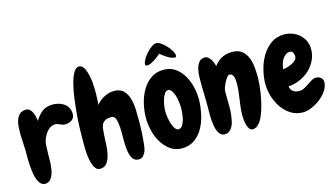

<svg xmlns="http://www.w3.org/2000/svg" viewBox="-89 -1078 2474 1414"><g transform="rotate(-15 1148.5 -371.0)"><path d="M368.2 -365.2Q354.5 -364.3 344.7 -367.7Q335 -371.1 325.2 -375Q316.4 -378.9 307.6 -382.3Q298.8 -385.7 288.1 -384.8Q268.6 -383.8 253.4 -374Q238.3 -364.3 226.1 -349.6Q213.9 -335 205.1 -316.9Q196.3 -298.8 191.4 -281.2Q188.5 -269.5 187 -245.6Q185.5 -221.7 185.5 -194.3Q184.6 -166 184.6 -140.6Q184.6 -115.2 182.6 -100.6Q181.6 -85 177.7 -64Q173.8 -43 165.5 -24.4Q157.2 -5.9 143.6 6.8Q129.9 19.5 108.4 19.5Q91.8 19.5 79.6 9.8Q67.4 0 59.1 -16.1Q50.8 -32.2 45.4 -53.7Q40 -75.2 37.1 -97.7Q34.2 -121.1 32.7 -144.5Q31.2 -168 30.8 -189Q30.3 -210 30.8 -227.5Q31.2 -245.1 31.2 -255.9Q30.3 -290 27.8 -324.7Q25.4 -359.4 25.4 -393.6Q25.4 -415 27.3 -441.4Q29.3 -467.8 38.1 -490.7Q46.9 -513.7 64 -529.3Q81.1 -544.9 111.3 -544.9Q127.9 -544.9 139.6 -534.2Q151.4 -523.4 158.7 -507.8Q166 -492.2 169.9 -474.6Q173.8 -457 174.8 -442.4Q198.2 -480.5 227.5 -504.4Q256.8 -528.3 303.7 -530.3Q327.1 -531.2 350.1 -525.9Q373 -520.5 392.1 -508.3Q411.1 -496.1 423.3 -476.6Q435.5 -457 436.5 -430.7Q438.5 -399.4 418 -382.8Q397.5 -366.2 368.2 -365.2Z M894.5 -252.9Q894.5 -236.3 894 -203.6Q893.6 -170.9 891.1 -135.3Q888.7 -99.6 884.8 -67.9Q880.9 -36.1 875 -21.5Q867.2 -2.9 854.5 10.7Q841.8 24.4 820.3 24.4Q787.1 24.4 772.5 -2Q757.8 -28.3 752.9 -67.4Q748 -106.4 749 -152.3Q750 -198.2 748 -237.3Q746.1 -276.4 737.3 -302.7Q728.5 -329.1 705.1 -329.1Q672.9 -329.1 655.8 -318.8Q638.7 -308.6 631.3 -292Q624 -275.4 622.6 -253.9Q621.1 -232.4 619.1 -209Q617.2 -186.5 616.2 -148.4Q615.2 -110.4 607.4 -73.2Q599.6 -36.1 581.5 -9.3Q563.5 17.6 528.3 17.6Q506.8 17.6 493.7 1Q480.5 -15.6 472.7 -42Q464.8 -68.4 461.4 -100.6Q458 -132.8 457.5 -163.6Q457 -194.3 457.5 -219.7Q458 -245.1 458 -257.8Q458 -277.3 459.5 -322.3Q460.9 -367.2 465.8 -422.4Q470.7 -477.5 478.5 -536.1Q486.3 -594.7 499 -643.1Q511.7 -691.4 529.8 -721.7Q547.9 -752 572.3 -751Q587.9 -750 599.1 -737.3Q610.4 -724.6 617.7 -704.6Q625 -684.6 629.9 -661.1Q634.8 -637.7 637.2 -614.7Q639.6 -591.8 640.1 -572.3Q640.6 -552.7 640.6 -542Q640.6 -516.6 639.6 -491.2Q638.7 -465.8 636.7 -440.4Q659.2 -470.7 696.8 -490.2Q734.4 -509.8 772.5 -509.8Q821.3 -509.8 846.2 -482.9Q871.1 -456.1 881.8 -416.5Q892.6 -377 893.6 -332.5Q894.5 -288.1 894.5 -252.9Z M1149.4 28.3Q1099.6 28.3 1062.5 2Q1025.4 -24.4 1000 -65.4Q974.6 -106.4 961.9 -156.7Q949.2 -207 949.2 -255.9Q949.2 -307.6 961.9 -362.8Q974.6 -418 1001 -463.4Q1027.3 -508.8 1068.4 -537.6Q1109.4 -566.4 1166 -566.4Q1220.7 -566.4 1259.3 -536.6Q1297.9 -506.8 1321.3 -462.4Q1344.7 -418 1354.5 -365.2Q1364.3 -312.5 1361.3 -265.6Q1358.4 -213.9 1345.2 -161.1Q1332 -108.4 1306.6 -66.4Q1281.2 -24.4 1242.2 2Q1203.1 28.3 1149.4 28.3ZM1159.2 -413.1Q1144.5 -413.1 1133.3 -397.5Q1122.1 -381.8 1114.7 -359.4Q1107.4 -336.9 1103.5 -312Q1099.6 -287.1 1099.6 -268.6Q1099.6 -245.1 1104 -217.8Q1108.4 -190.4 1116.2 -167.5Q1124 -144.5 1135.3 -129.4Q1146.5 -114.3 1161.1 -114.3Q1176.8 -114.3 1188 -128.9Q1199.2 -143.6 1206.1 -166Q1212.9 -188.5 1215.8 -215.3Q1218.8 -242.2 1218.8 -265.6Q1218.8 -287.1 1214.8 -313Q1210.9 -338.9 1203.6 -361.3Q1196.3 -383.8 1185.1 -398.4Q1173.8 -413.1 1159.2 -413.1ZM1282.2 -643.6Q1282.2 -635.7 1279.3 -633.8Q1276.4 -631.8 1269.5 -631.8Q1257.8 -631.8 1243.7 -637.7Q1229.5 -643.6 1215.3 -652.3Q1201.2 -661.1 1188 -670.9Q1174.8 -680.7 1166 -688.5Q1156.2 -680.7 1143.1 -669.9Q1129.9 -659.2 1115.2 -649.9Q1100.6 -640.6 1085.9 -634.3Q1071.3 -627.9 1058.6 -627.9Q1053.7 -627.9 1049.3 -629.9Q1044.9 -631.8 1044.9 -639.6Q1044.9 -654.3 1057.6 -676.8Q1070.3 -699.2 1088.9 -719.7Q1107.4 -740.2 1127.9 -754.9Q1148.4 -769.5 1164.1 -769.5Q1179.7 -769.5 1200.2 -755.4Q1220.7 -741.2 1238.8 -721.7Q1256.8 -702.1 1269.5 -680.7Q1282.2 -659.2 1282.2 -643.6Z M1688.5 27.3Q1671.9 27.3 1662.1 12.2Q1652.3 -2.9 1647.5 -22.5Q1642.6 -42 1641.1 -62Q1639.6 -82 1639.6 -92.8Q1639.6 -122.1 1643.1 -151.4Q1646.5 -180.7 1650.9 -210Q1655.3 -239.3 1658.7 -268.6Q1662.1 -297.9 1662.1 -327.1Q1662.1 -338.9 1661.1 -352.5Q1660.2 -366.2 1656.7 -378.4Q1653.3 -390.6 1645.5 -398.4Q1637.7 -406.2 1625 -406.2Q1616.2 -406.2 1605.5 -392.1Q1594.7 -377.9 1585.4 -359.9Q1576.2 -341.8 1569.8 -323.7Q1563.5 -305.7 1563.5 -296.9Q1563.5 -275.4 1564 -253.4Q1564.5 -231.4 1564.5 -209V-152.3Q1563.5 -134.8 1561.5 -116.2Q1559.6 -97.7 1555.7 -80.1Q1552.7 -62.5 1546.9 -46.4Q1541 -30.3 1531.7 -18.1Q1522.5 -5.9 1509.8 2Q1497.1 9.8 1479.5 9.8Q1460 9.8 1447.3 -2.9Q1434.6 -15.6 1426.8 -35.6Q1418.9 -55.7 1415.5 -80.6Q1412.1 -105.5 1410.6 -129.4Q1409.2 -153.3 1409.7 -173.3Q1410.2 -193.4 1410.2 -205.1V-251Q1410.2 -288.1 1408.7 -324.2Q1407.2 -360.4 1407.2 -396.5Q1407.2 -416 1407.7 -446.3Q1408.2 -476.6 1415 -505.4Q1421.9 -534.2 1437.5 -554.7Q1453.1 -575.2 1483.4 -575.2Q1497.1 -575.2 1507.8 -566.4Q1518.6 -557.6 1526.9 -544.9Q1535.2 -532.2 1540.5 -517.6Q1545.9 -502.9 1548.8 -492.2Q1558.6 -505.9 1571.8 -518.6Q1585 -531.2 1601.6 -541Q1618.2 -550.8 1638.7 -556.6Q1659.2 -562.5 1685.5 -562.5Q1735.4 -562.5 1763.2 -538.6Q1791 -514.6 1804.2 -479Q1817.4 -443.4 1820.3 -402.3Q1823.2 -361.3 1823.2 -328.1Q1823.2 -311.5 1820.3 -278.8Q1817.4 -246.1 1811 -206.5Q1804.7 -167 1793.9 -125.5Q1783.2 -84 1768.6 -49.8Q1753.9 -15.6 1733.9 5.9Q1713.9 27.3 1688.5 27.3Z M2287.1 -173.8Q2287.1 -140.6 2266.1 -108.9Q2245.1 -77.1 2213.4 -52.2Q2181.6 -27.3 2145.5 -12.2Q2109.4 2.9 2079.1 2.9Q2027.3 2.9 1986.8 -22.9Q1946.3 -48.8 1918.9 -88.9Q1891.6 -128.9 1877.4 -177.2Q1863.3 -225.6 1863.3 -271.5Q1863.3 -320.3 1877 -376Q1890.6 -431.6 1918.5 -478.5Q1946.3 -525.4 1988.8 -556.6Q2031.2 -587.9 2089.8 -587.9Q2123 -587.9 2153.3 -576.7Q2183.6 -565.4 2206.1 -544.9Q2228.5 -524.4 2242.2 -496.1Q2255.9 -467.8 2255.9 -432.6Q2255.9 -386.7 2236.3 -346.7Q2216.8 -306.6 2184.6 -277.3Q2152.3 -248 2110.4 -230Q2068.4 -211.9 2024.4 -210Q2028.3 -181.6 2047.4 -168.9Q2066.4 -156.2 2092.8 -156.2Q2112.3 -156.2 2130.9 -166Q2149.4 -175.8 2167 -188Q2184.6 -200.2 2201.7 -210Q2218.8 -219.7 2236.3 -219.7Q2255.9 -219.7 2271.5 -207Q2287.1 -194.3 2287.1 -173.8ZM2128.9 -413.1Q2128.9 -425.8 2122.1 -439.5Q2115.2 -453.1 2100.6 -453.1Q2079.1 -453.1 2064.5 -441.9Q2049.8 -430.7 2040 -413.6Q2030.3 -396.5 2024.9 -377Q2019.5 -357.4 2018.6 -340.8Q2032.2 -343.8 2051.3 -348.6Q2070.3 -353.5 2087.4 -361.8Q2104.5 -370.1 2116.7 -382.8Q2128.9 -395.5 2128.9 -413.1Z"/></g></svg>

Font: Chewy
Style: Regular
Weight: 400
Designer: Squid
Foundry: Font Diner, Inc DBA Sideshow
Version: Version 1.000